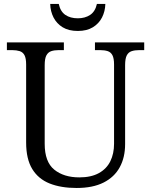

<svg xmlns="http://www.w3.org/2000/svg" viewBox="-20 -925 752 955"><path d="M361 10Q283.3 10 227 -12.3Q170.7 -34.7 140.3 -84.5Q110 -134.3 110 -216V-604Q110 -635.3 101.7 -650.7Q93.3 -666 77.5 -670.8Q61.7 -675.7 40.7 -675.7H14.3V-714H297.7V-675.7H271.7Q250.3 -675.7 234.8 -670.5Q219.3 -665.3 210.8 -649.7Q202.3 -634 202.3 -601V-210Q202.3 -120 249.8 -81.3Q297.3 -42.7 374.7 -42.7Q433.3 -42.7 471.8 -64Q510.3 -85.3 528.8 -123Q547.3 -160.7 547.3 -210V-604Q547.3 -635.3 539 -650.7Q530.7 -666 515.2 -670.8Q499.7 -675.7 478.3 -675.7H452.3V-714H697.3V-675.7H672.3Q650.7 -675.7 634.8 -670.5Q619 -665.3 610.7 -649.7Q602.3 -634 602.3 -601V-208.3Q602.3 -142 575.5 -93Q548.7 -44 495.2 -17Q441.7 10 361 10ZM367 -771Q321.7 -771 291.7 -789.3Q261.7 -807.7 246.2 -838.2Q230.7 -868.7 229.7 -905.3H272.3Q280.3 -867.7 305.2 -850.8Q330 -834 367 -834Q403 -834 428.3 -850.8Q453.7 -867.7 462 -905.3H504Q503 -868.7 487.5 -838.2Q472 -807.7 441.8 -789.3Q411.7 -771 367 -771Z"/></svg>

Font: Noto Serif Hentaigana ExtraLight
Style: Regular
Weight: 200
Designer: Kazuhiro Yamada
Foundry: nipponia
Version: Version 1.000